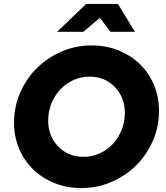

<svg xmlns="http://www.w3.org/2000/svg" viewBox="-20 -941 838 972"><path d="M785 -380Q785 -300 754 -228.5Q723 -157 669.5 -104Q616 -51 544.5 -20Q473 11 392 11Q319 11 256.5 -14Q194 -39 148.5 -83Q103 -127 77 -188Q51 -249 51 -320Q51 -400 82 -471.5Q113 -543 166.5 -596Q220 -649 291.5 -680Q363 -711 444 -711Q517 -711 579.5 -686Q642 -661 687.5 -617Q733 -573 759 -512Q785 -451 785 -380ZM612 -369Q612 -448 561.5 -500.5Q511 -553 433 -553Q390 -553 351.5 -535.5Q313 -518 285 -488Q257 -458 240.5 -417.5Q224 -377 224 -331Q224 -252 274.5 -199.5Q325 -147 403 -147Q446 -147 484.5 -164.5Q523 -182 551 -212Q579 -242 595.5 -282.5Q612 -323 612 -369ZM539 -780 486 -851 402 -780H269L416 -921H577L663 -780Z"/></svg>

Font: Red Hat Display Black
Style: Italic
Weight: 900
Italic angle: -12°
Designer: Pentagram / MCKL
Foundry: Pentagram / MCKL
Version: Version 1.003; Red Hat Display Black Italic